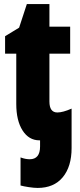

<svg xmlns="http://www.w3.org/2000/svg" viewBox="-20 -684 391 944"><path d="M332 44V-150Q289 -131 262 -131Q223 -131 223 -185V-420H325V-553H223V-664H112L74 -548L5 -506V-420H60V-173Q60 -91 91 -42.5Q122 6 174 6H177V36Q177 99 126 99Q105 99 81 90V228Q95 232 121 236Q147 240 165 240Q245 240 288.5 187.5Q332 135 332 44Z"/></svg>

Font: Noto Sans Display Condensed Black
Style: Regular
Weight: 900
Width: 3
Designer: Monotype Design team
Foundry: Monotype Imaging Inc.
Version: 1.000